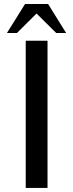

<svg xmlns="http://www.w3.org/2000/svg" viewBox="-20 -927 361 947"><path d="M214.4 0H106.9V-726.1H214.4ZM103.5 -907.2H217.3L306.2 -764.2H257.3L160.2 -860.4L63.5 -764.2H14.2Z"/></svg>

Font: Federov2
Style: Regular
Weight: 400
Designer: Olexa M. Volochay | Cyreal.org
Foundry: Olexa M. Volochay | Cyreal.org
Version: Version 1.000